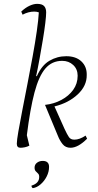

<svg xmlns="http://www.w3.org/2000/svg" viewBox="-20 -753 506 994"><path d="M86 12Q67 12 67 -9Q67 -26 75 -72Q83 -118 95.5 -182Q108 -246 122 -318Q136 -390 149 -461Q162 -532 170.5 -591.5Q179 -651 181 -689Q170 -693 157 -693Q127 -693 97 -677L90 -693Q111 -713 132.5 -723Q154 -733 172 -733Q198 -733 208.5 -721.5Q219 -710 219 -689Q219 -671 214.5 -633.5Q210 -596 202 -548Q194 -500 185 -450Q176 -400 167 -359H171Q196 -415 236 -438.5Q276 -462 323 -462Q373 -462 401.5 -435Q430 -408 429 -365Q430 -309 382.5 -264.5Q335 -220 262 -202L314 -86Q328 -56 337 -43Q346 -30 365 -30Q392 -30 423 -51L431 -35Q384 12 345 12Q319 12 304 -7Q289 -26 280 -49L213 -210Q259 -215 297.5 -235.5Q336 -256 359 -288Q382 -320 382 -361Q382 -395 359 -416.5Q336 -438 302 -438Q249 -438 215 -398.5Q181 -359 158.5 -274Q136 -189 119 -53L132 1Q121 7 108 9.5Q95 12 86 12ZM150 221Q143 217 143 208Q183 196 183 163Q183 151 177 145.5Q171 140 165 133.5Q159 127 159 115Q159 99 171.5 89.5Q184 80 201 80Q234 80 234 111Q234 136 222 160Q210 184 190.5 201Q171 218 150 221Z"/></svg>

Font: Petrona ExtraLight
Style: Italic
Weight: 200
Italic angle: -9°
Designer: Ringo R. Seeber
Foundry: Ringo R. Seeber
Version: Version 2.001; ttfautohint (v1.8.3)